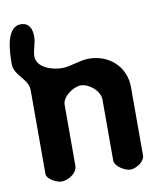

<svg xmlns="http://www.w3.org/2000/svg" viewBox="-97 -801 739 870"><g transform="rotate(-10 273.0 -366.5)"><path d="M-14 -564C-14 -509 50 -485 50 -433V-47C50 -22 95 0 117 0C146 0 190 -25 190 -60V-340C190 -377 242 -414 277 -414C315 -414 363 -374 363 -333V-53C363 -25 411 1 433 1C458 1 500 -23 500 -53V-367C500 -463 425 -527 334 -527C289 -527 251 -506 207 -506C164 -506 93 -527 93 -580C93 -610 108 -637 108 -668C108 -704 96 -734 57 -734C-12 -734 -14 -613 -14 -564Z"/></g></svg>

Font: Asimov Print
Style: Regular
Weight: 500
Designer: Google
Version: Version 2.000980: 2014